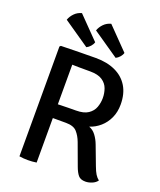

<svg xmlns="http://www.w3.org/2000/svg" viewBox="-163 -1005 928 1113"><g transform="rotate(20 300.5 -448.5)"><path d="M539.3 -482.1Q539.3 -436.1 522.4 -399.1Q505.5 -362.2 476.5 -336.8Q447.6 -311.4 411.4 -299.8Q436.1 -291.4 453.8 -267.8Q471.4 -244.3 482.2 -215.2L526.4 -98.2Q537.3 -68.5 547.4 -52.4Q557.5 -36.3 571.1 -25.8Q560.4 -10.3 539.6 -1.6Q518.8 7.1 499 7.1Q468.9 7.1 454.9 -9.6Q440.8 -26.2 429 -58.4L379.2 -193.5Q366.5 -227.8 345.6 -251.2Q324.7 -274.6 277.9 -274.6H152.8V-357.8Q174.8 -358.8 203.4 -359.7Q232 -360.6 259.9 -361.1Q287.7 -361.5 307.1 -361.5Q356 -361.5 382.5 -379.6Q409.1 -397.7 419.1 -425.3Q429.1 -452.9 429.1 -482.1Q429.1 -512.3 419.1 -539.9Q409.1 -567.6 382.5 -585.2Q356 -602.8 307.1 -602.8Q292.7 -602.8 273.2 -602.8Q253.8 -602.8 233.5 -603Q213.3 -603.3 196.5 -603.8V0Q183.9 2.2 169.8 3.1Q155.7 4.1 142.8 4.1Q131.2 4.1 116.7 3.1Q102.3 2.2 90.5 0V-677.4L97.2 -683.7Q153.4 -684.9 207.4 -686Q261.3 -687.1 312.5 -687.1Q382 -687.1 432.9 -663.4Q483.8 -639.8 511.6 -594.2Q539.3 -548.6 539.3 -482.1ZM147.2 -904 276.9 -771.2Q273 -757.5 262.1 -745.3Q251.2 -733 238.4 -727L77.3 -837.8Q85.2 -860.4 103.3 -878.9Q121.3 -897.4 147.2 -904ZM328 -904 457.5 -771.2Q453.8 -757.7 442.9 -745.4Q432 -733 419.1 -727L257.9 -837.8Q265.9 -860.4 283.9 -878.9Q302 -897.4 328 -904Z"/></g></svg>

Font: Signika SC
Style: Regular
Weight: 300
Designer: Anna Giedryś
Foundry: Anna Giedryś
Version: Version 2.000